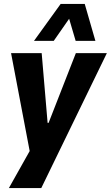

<svg xmlns="http://www.w3.org/2000/svg" viewBox="-20 -772 561 972"><path d="M25 180 134 -14 140 44 36 -503H191L221 -150H226L364 -503H521L189 180ZM152 -565 287 -752H409L463 -565H363L330 -677L252 -565Z"/></svg>

Font: Nunito Sans 7pt Condensed ExtraBold
Style: Italic
Weight: 800
Width: 3
Italic angle: -9°
Designer: Vernon Adams
Foundry: Vernon Adams
Version: Version 3.101;gftools[0.9.27]